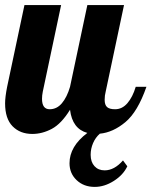

<svg xmlns="http://www.w3.org/2000/svg" viewBox="-28 -520 595 754"><path d="M455 110C432.3 136 408.3 149 383 149C366.3 149 353 143.5 343 132.5C333 121.5 328 106.7 328 88C328 72 331.2 56.7 337.5 42C343.8 27.3 352.7 15 364 5C398.7 1.7 432.2 -13.5 464.5 -40.5C496.8 -67.5 524.3 -113.7 547 -179H505C497 -152.3 486.2 -131 472.5 -115C458.8 -99 442.7 -91 424 -91C409.3 -91 398.8 -93.8 392.5 -99.5C386.2 -105.2 383 -114.7 383 -128C383 -139.3 384.3 -150 387 -160L459 -500H315L247 -179C239 -151.7 228.3 -130.2 215 -114.5C201.7 -98.8 185.7 -91 167 -91C147 -91 137 -104.7 137 -132C137 -140.7 138 -150 140 -160L212 -500H68L0 -179C-5.3 -152.3 -8 -130.7 -8 -114C-8 -74 1.8 -44 21.5 -24C41.2 -4 67 6 99 6C125 6 150.5 -0.7 175.5 -14C200.5 -27.3 224.3 -52.3 247 -89C253 -39 275.7 -8.7 315 2C268.3 37.3 245 77 245 121C245 147.7 254.3 169.8 273 187.5C291.7 205.2 315.3 214 344 214C369.3 214 394.3 206.2 419 190.5C443.7 174.8 461.3 155.7 472 133Z"/></svg>

Font: DonutKreme
Style: Regular
Weight: 400
Designer: Impallari Type
Foundry: Impallari Type
Version: Version 2.100